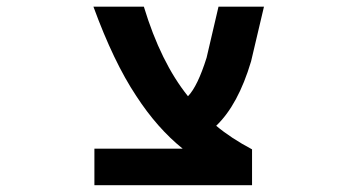

<svg xmlns="http://www.w3.org/2000/svg" viewBox="-20 -543 1040 565"><path d="M517.6 -105.5Q442.4 -166 380.9 -260.7Q314.5 -360.4 254.9 -523.4H403.3Q453.1 -359.4 533.2 -259.8Q561.5 -289.1 587.9 -373L623 -523.4H756.8L718.8 -362.3Q680.7 -234.4 616.2 -172.9Q659.2 -136.7 721.7 -103.5V2H257.8V-105.5Z"/></svg>

Font: GenEi Gothic M Regular
Style: Bold
Weight: 700
Designer: o_tamon (Modified); [Source Han Sans]
Ryoko NISHIZUKA  (kana & ideographs); Paul D. Hunt (Latin, Greek & Cyrillic); Wenl
Version: Version 1.1a;Original Version 1.004